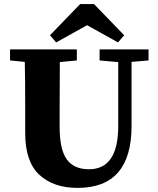

<svg xmlns="http://www.w3.org/2000/svg" viewBox="-20 -898 771 937"><path d="M405 -775 254 -691 224 -726 371 -878H439L586 -726L556 -691ZM705 -657V-603L622 -596V-283Q622 19 359 19Q241 19 172 -45Q103 -109 103 -248V-357Q103 -516 101 -596L29 -603V-657H355V-603L272 -595Q271 -516 271 -357V-280Q271 -168 306 -120Q341 -72 414 -72Q557 -72 557 -283V-595L466 -603V-657Z"/></svg>

Font: TypoPRO Source Serif Pro
Style: Bold
Weight: 700
Designer: Frank Grießhammer
Foundry: Adobe Systems Incorporated
Version: Version 1.017;PS 1.0;hotconv 1.0.79;makeotf.lib2.5.61930